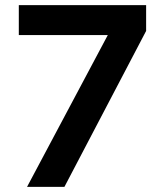

<svg xmlns="http://www.w3.org/2000/svg" viewBox="-20 -725 640 745"><path d="M85 0 426 -641 429 -589H53V-705H547V-605L230 0Z"/></svg>

Font: Nunito Sans 8pt
Style: Bold
Weight: 700
Version: Version 3.101;gftools[0.9.27]